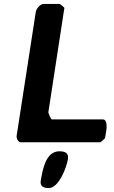

<svg xmlns="http://www.w3.org/2000/svg" viewBox="-20 -727 581 981"><path d="M188 198C184 225 204 234 229 234C281 234 321 126 327 86C332 54 312 46 283 46C213 46 197 143 188 198ZM282 -707H202C186 -707 165 -681 163 -667L65 -33C63 -22 72 0 87 0H493L516 -20C517 -21 520 -40 521 -47C523 -57 534 -117 505 -117H245C239 -117 227 -151 227 -153L309 -687C306 -690 290 -707 282 -707Z"/></svg>

Font: Asimov Print
Style: CIt
Weight: 500
Designer: Google
Version: Version 2.000980: 2014